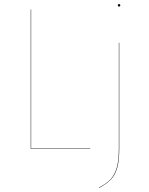

<svg xmlns="http://www.w3.org/2000/svg" viewBox="-20 -726 727 937"><path d="M132 -2H420V0H130V-680H132ZM562 -1Q562 58 552 93Q542 128 521.5 149.5Q501 171 464 191L463 189Q500 170 520 148.5Q540 127 550 92Q560 57 560 -1V-517H562ZM567 -700Q567 -694 561 -694Q555 -694 555 -700Q555 -706 561 -706Q567 -706 567 -700Z"/></svg>

Font: FiraGO Two
Style: Regular
Weight: 100
Designer: bBox Type
Foundry: bBox Type GmbH
Version: Version 1.001